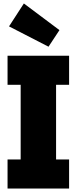

<svg xmlns="http://www.w3.org/2000/svg" viewBox="-20 -1086 442 1106"><path d="M117.5 -1066 322.5 -912.5 259.5 -817 32 -934ZM23.5 -597.5V-765H378V-597.5H303V-167.5H378V0H23.5V-167.5H99V-597.5Z"/></svg>

Font: Hepta Slab ExtraBold
Style: Regular
Weight: 800
Designer: Michael LaGattuta
Foundry: Michael LaGattuta
Version: Version 1.102